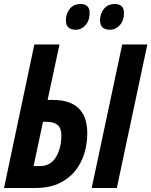

<svg xmlns="http://www.w3.org/2000/svg" viewBox="-22 -935 753 955"><path d="M-2 0 148.9 -713.9H273.9L214.8 -438H240.2Q412.1 -438 412.1 -272Q412.1 -220.7 397.5 -172.1Q382.8 -123.5 351.6 -84.7Q320.3 -45.9 271.5 -22.9Q222.7 0 153.8 0ZM434.1 0 585.9 -713.9H710.9L559.1 0ZM145 -108.9H175.8Q229.5 -108.9 256.3 -153.6Q283.2 -198.2 283.2 -262.2Q283.2 -297.4 264.6 -313.2Q246.1 -329.1 210 -329.1H191.9ZM524.9 -787.1Q475.6 -787.1 475.6 -834Q475.6 -865.7 494.6 -890.4Q513.7 -915 548.8 -915Q594.7 -915 594.7 -870.1Q594.7 -833 574.2 -810.1Q553.7 -787.1 524.9 -787.1ZM355 -787.1Q305.7 -787.1 305.7 -834Q305.7 -865.7 324.7 -890.4Q343.8 -915 378.9 -915Q423.8 -915 423.8 -870.1Q423.8 -833 403.6 -810.1Q383.3 -787.1 355 -787.1Z"/></svg>

Font: Open Sans Condensed
Style: Bold Italic
Weight: 700
Width: 3
Italic angle: -12°
Designer: Monotype Design Team
Foundry: Monotype Imaging Inc.
Version: Version 3.003; ttfautohint (v1.8.4)